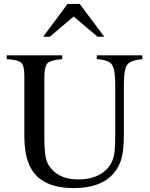

<svg xmlns="http://www.w3.org/2000/svg" viewBox="-20 -944 762 978"><path d="M511 -757H477L355 -860L234 -757H200L324 -924H386ZM705 -662V-643Q644 -637 627.5 -613.5Q611 -590 611 -516V-261Q611 -184 600 -140Q589 -96 557 -59Q493 14 355 14Q246 14 185 -32Q104 -92 104 -249V-559Q104 -609 88.5 -624Q73 -639 14 -643V-662H297V-643Q237 -638 221.5 -621.5Q206 -605 206 -549V-237Q206 -172 214 -137Q222 -102 250 -75Q297 -30 378 -30Q479 -30 530 -89Q553 -117 560 -150.5Q567 -184 567 -250V-513Q567 -591 550 -615Q533 -639 473 -643V-662Z"/></svg>

Font: STIX MathJax Latin
Style: Regular
Weight: 400
Designer: MicroPress Inc., with final additions and corrections provided by Coen Hoffman, Elsevier (retired)
Version: Version 1.1.1